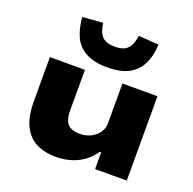

<svg xmlns="http://www.w3.org/2000/svg" viewBox="-138 -931 1089 1082"><g transform="rotate(20 406.5 -389.5)"><path d="M306 11Q238 11 188 -14.5Q138 -40 111 -96Q84 -152 84 -242V-506H294V-260Q294 -222 305 -199Q316 -176 337.5 -166.5Q359 -157 389 -157Q426 -157 456 -172.5Q486 -188 502.5 -213Q519 -238 519 -264V-506H729V0H539V-100H530Q493 -45 435.5 -17Q378 11 306 11ZM407 -562Q328 -562 278.5 -588.5Q229 -615 206 -664Q183 -713 178 -781L300 -790Q307 -736 330.5 -711Q354 -686 407 -686Q459 -686 483 -711Q507 -736 514 -790L635 -781Q632 -713 608 -664Q584 -615 535.5 -588.5Q487 -562 407 -562Z"/></g></svg>

Font: Nunito Sans 7pt Expanded Black
Style: Regular
Weight: 900
Width: 7
Designer: Vernon Adams
Foundry: Vernon Adams
Version: Version 3.101;gftools[0.9.27]